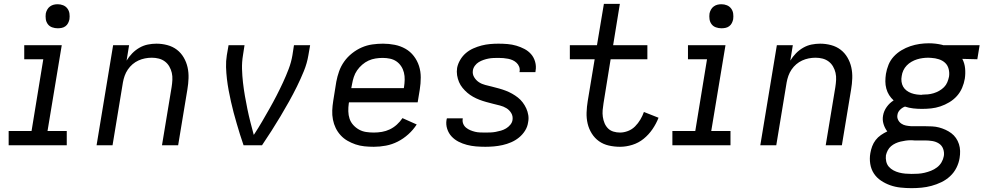

<svg xmlns="http://www.w3.org/2000/svg" viewBox="-20 -755 5140 998"><path d="M25 0V-74H144L205 -447H106V-520H301L227 -74H327V0ZM280 -608Q265 -608 251 -613Q237 -618 228.5 -629.5Q220 -641 218 -655.5Q216 -670 218 -685Q220 -695 225.5 -705Q231 -715 240 -721.5Q249 -728 259 -730.5Q269 -733 280 -733Q295 -733 308.5 -727.5Q322 -722 330.5 -710.5Q339 -699 341 -684.5Q343 -670 341 -655Q339 -645 334 -635Q329 -625 320 -618.5Q311 -612 300.5 -610Q290 -608 280 -608Z M482 0 568 -520H651L638 -440Q650 -460 667 -477.5Q684 -495 705 -507Q726 -519 748.5 -523.5Q771 -528 793 -528Q822 -528 850 -520.5Q878 -513 899.5 -496.5Q921 -480 935 -456Q949 -432 955 -405Q961 -378 960 -348.5Q959 -319 954 -290L906 0H822L872 -302Q875 -321 876 -340Q877 -359 873 -376.5Q869 -394 860 -409.5Q851 -425 837 -435.5Q823 -446 805.5 -450.5Q788 -455 769 -455Q751 -455 733.5 -451.5Q716 -448 699.5 -440.5Q683 -433 669 -421Q655 -409 644.5 -393.5Q634 -378 628 -361Q622 -344 619 -327L565 0Z M1246 0Q1236 -28 1227.5 -56Q1219 -84 1210.5 -112.5Q1202 -141 1194.5 -169.5Q1187 -198 1180.5 -227Q1174 -256 1168.5 -285.5Q1163 -315 1159.5 -345Q1156 -375 1155 -406Q1154 -437 1159 -468L1168 -520H1251L1243 -468Q1237 -432 1238 -396.5Q1239 -361 1243 -326Q1247 -291 1253 -256.5Q1259 -222 1266 -188Q1273 -154 1281.5 -120.5Q1290 -87 1299 -54L1302 -58Q1323 -90 1342.5 -123.5Q1362 -157 1381 -190.5Q1400 -224 1417.5 -258Q1435 -292 1451 -326.5Q1467 -361 1480.5 -396.5Q1494 -432 1500 -468L1508 -520H1592L1583 -468Q1576 -426 1559.5 -385.5Q1543 -345 1523.5 -305.5Q1504 -266 1482.5 -227.5Q1461 -189 1438 -150.5Q1415 -112 1391 -74.5Q1367 -37 1342 0Z M1923 8Q1898 8 1874 5.5Q1850 3 1828 -4.5Q1806 -12 1786 -23.5Q1766 -35 1750.5 -52Q1735 -69 1725 -89.5Q1715 -110 1710.5 -133.5Q1706 -157 1707 -181Q1708 -205 1712 -230L1728 -330Q1733 -357 1742.5 -384Q1752 -411 1769 -435Q1786 -459 1810 -478Q1834 -497 1860.5 -508.5Q1887 -520 1915 -524Q1943 -528 1971 -528Q2002 -528 2032 -522Q2062 -516 2087.5 -501.5Q2113 -487 2131 -463.5Q2149 -440 2158 -412Q2167 -384 2167 -352.5Q2167 -321 2162 -290L2151 -223H1794L1793 -218Q1790 -197 1790.5 -176.5Q1791 -156 1797 -138Q1803 -120 1816 -105.5Q1829 -91 1846 -81.5Q1863 -72 1882.5 -69Q1902 -66 1923 -66Q1944 -66 1965 -69.5Q1986 -73 2006 -82.5Q2026 -92 2043 -107.5Q2060 -123 2072 -141L2146 -108Q2128 -80 2102.5 -57Q2077 -34 2047.5 -19Q2018 -4 1986 2Q1954 8 1923 8ZM1806 -297H2079L2080 -302Q2083 -321 2083.5 -340.5Q2084 -360 2079.5 -378Q2075 -396 2065 -411Q2055 -426 2040.5 -436Q2026 -446 2007.5 -450Q1989 -454 1969 -454Q1951 -454 1932 -451Q1913 -448 1895.5 -440Q1878 -432 1862.5 -418.5Q1847 -405 1836 -389Q1825 -373 1819 -354.5Q1813 -336 1810 -318Z M2503 8Q2478 8 2454 6Q2430 4 2407 -2Q2384 -8 2363.5 -18.5Q2343 -29 2327.5 -45.5Q2312 -62 2304.5 -85Q2297 -108 2301 -132Q2302 -134 2302 -136Q2302 -138 2303 -140H2386Q2385 -139 2385 -138Q2385 -137 2385 -136Q2383 -123 2388 -111Q2393 -99 2403 -91Q2413 -83 2425 -78Q2437 -73 2449.5 -70Q2462 -67 2475.5 -66.5Q2489 -66 2503 -66Q2516 -66 2529.5 -66.5Q2543 -67 2556.5 -69.5Q2570 -72 2584 -76Q2598 -80 2610.5 -87.5Q2623 -95 2632.5 -106.5Q2642 -118 2644 -131Q2647 -151 2637.5 -167Q2628 -183 2612.5 -192.5Q2597 -202 2579 -206.5Q2561 -211 2543 -215.5Q2525 -220 2507 -225Q2489 -230 2472 -236.5Q2455 -243 2439 -252Q2423 -261 2409.5 -272.5Q2396 -284 2384.5 -298Q2373 -312 2366 -328.5Q2359 -345 2356 -363.5Q2353 -382 2356 -402Q2360 -423 2372 -443.5Q2384 -464 2401.5 -479Q2419 -494 2440.5 -503.5Q2462 -513 2483.5 -518.5Q2505 -524 2527 -526Q2549 -528 2571 -528Q2595 -528 2618.5 -526Q2642 -524 2664 -517.5Q2686 -511 2706 -500.5Q2726 -490 2740.5 -473.5Q2755 -457 2761.5 -434Q2768 -411 2764 -388Q2764 -386 2763.5 -384Q2763 -382 2763 -380H2680Q2680 -381 2680.5 -382Q2681 -383 2681 -384Q2683 -397 2678.5 -408.5Q2674 -420 2665 -428.5Q2656 -437 2645 -442Q2634 -447 2621.5 -449.5Q2609 -452 2596.5 -453Q2584 -454 2571 -454Q2558 -454 2545 -453.5Q2532 -453 2519 -450.5Q2506 -448 2493 -443.5Q2480 -439 2468.5 -432Q2457 -425 2448.5 -413.5Q2440 -402 2438 -389Q2435 -370 2444.5 -354Q2454 -338 2469 -328Q2484 -318 2502 -313.5Q2520 -309 2538 -304.5Q2556 -300 2574 -295Q2592 -290 2609 -283.5Q2626 -277 2642 -268Q2658 -259 2672 -248Q2686 -237 2697 -222.5Q2708 -208 2715.5 -191.5Q2723 -175 2726 -156.5Q2729 -138 2725 -119Q2722 -96 2709 -75.5Q2696 -55 2677.5 -40Q2659 -25 2637 -15.5Q2615 -6 2592.5 -1Q2570 4 2547.5 6Q2525 8 2503 8Z M3203 8Q3173 8 3144.5 1.5Q3116 -5 3093.5 -21Q3071 -37 3056 -61Q3041 -85 3034.5 -112.5Q3028 -140 3029 -170Q3030 -200 3035 -230L3071 -447H2942V-520H3083L3119 -735H3202L3167 -520H3345V-447H3154L3117 -218Q3114 -200 3112.5 -182.5Q3111 -165 3113.5 -147.5Q3116 -130 3122.5 -114.5Q3129 -99 3140.5 -87.5Q3152 -76 3168.5 -71Q3185 -66 3203 -66Q3223 -66 3244 -74Q3265 -82 3281 -98Q3297 -114 3308.5 -133.5Q3320 -153 3327 -173L3403 -143Q3391 -112 3371.5 -83.5Q3352 -55 3325.5 -33.5Q3299 -12 3266.5 -2Q3234 8 3203 8Z M3475 0V-74H3594L3655 -447H3556V-520H3751L3677 -74H3777V0ZM3730 -608Q3715 -608 3701 -613Q3687 -618 3678.5 -629.5Q3670 -641 3668 -655.5Q3666 -670 3668 -685Q3670 -695 3675.5 -705Q3681 -715 3690 -721.5Q3699 -728 3709 -730.5Q3719 -733 3730 -733Q3745 -733 3758.5 -727.5Q3772 -722 3780.5 -710.5Q3789 -699 3791 -684.5Q3793 -670 3791 -655Q3789 -645 3784 -635Q3779 -625 3770 -618.5Q3761 -612 3750.5 -610Q3740 -608 3730 -608Z M3932 0 4018 -520H4101L4088 -440Q4100 -460 4117 -477.5Q4134 -495 4155 -507Q4176 -519 4198.5 -523.5Q4221 -528 4243 -528Q4272 -528 4300 -520.5Q4328 -513 4349.5 -496.5Q4371 -480 4385 -456Q4399 -432 4405 -405Q4411 -378 4410 -348.5Q4409 -319 4404 -290L4356 0H4272L4322 -302Q4325 -321 4326 -340Q4327 -359 4323 -376.5Q4319 -394 4310 -409.5Q4301 -425 4287 -435.5Q4273 -446 4255.5 -450.5Q4238 -455 4219 -455Q4201 -455 4183.5 -451.5Q4166 -448 4149.5 -440.5Q4133 -433 4119 -421Q4105 -409 4094.5 -393.5Q4084 -378 4078 -361Q4072 -344 4069 -327L4015 0Z M4718 223Q4690 223 4661.5 220Q4633 217 4607.5 208Q4582 199 4559.5 184Q4537 169 4522.5 147Q4508 125 4503.5 97Q4499 69 4504 41Q4507 23 4513.5 5.5Q4520 -12 4531.5 -27Q4543 -42 4559 -53Q4575 -64 4592 -72Q4579 -89 4572.5 -110.5Q4566 -132 4570 -154Q4574 -178 4589 -199Q4604 -220 4625 -233Q4611 -246 4601.5 -261Q4592 -276 4587 -294.5Q4582 -313 4582 -332Q4582 -351 4585 -371Q4589 -395 4598.5 -418.5Q4608 -442 4625.5 -461Q4643 -480 4665.5 -493.5Q4688 -507 4712 -515Q4736 -523 4760 -526.5Q4784 -530 4808 -530Q4826 -530 4843 -528Q4860 -526 4877 -522L4883 -520H5072L5060 -447L4982 -449Q4994 -426 4996.5 -399.5Q4999 -373 4995 -346Q4991 -322 4981 -298.5Q4971 -275 4954 -256Q4937 -237 4914.5 -223.5Q4892 -210 4868 -202Q4844 -194 4820 -191.5Q4796 -189 4772 -189Q4749 -189 4727 -191.5Q4705 -194 4684 -201Q4670 -196 4658.5 -184.5Q4647 -173 4645 -159Q4642 -145 4648 -132.5Q4654 -120 4665 -112.5Q4676 -105 4689 -102.5Q4702 -100 4716 -99Q4718 -99 4719 -99Q4720 -99 4721 -99Q4724 -99 4727 -99Q4730 -99 4733 -99H4788Q4806 -99 4825 -98Q4844 -97 4861 -92.5Q4878 -88 4894.5 -80.5Q4911 -73 4925 -62.5Q4939 -52 4949 -37.5Q4959 -23 4964.5 -6Q4970 11 4970.5 29.5Q4971 48 4968 66Q4964 92 4951.5 117Q4939 142 4918.5 161Q4898 180 4873 192Q4848 204 4822 211Q4796 218 4770 220.5Q4744 223 4718 223Q4718 223 4718 223Q4718 223 4718 223ZM4773 -262Q4773 -262 4773 -262.5Q4773 -263 4773 -263Q4788 -263 4803 -264.5Q4818 -266 4833 -270.5Q4848 -275 4862 -283Q4876 -291 4887 -302Q4898 -313 4904 -327.5Q4910 -342 4913 -357Q4916 -377 4911 -396.5Q4906 -416 4892.5 -428.5Q4879 -441 4860 -447Q4841 -453 4822 -454L4806 -455Q4791 -455 4776 -453Q4761 -451 4746.5 -446.5Q4732 -442 4718 -434Q4704 -426 4693 -414.5Q4682 -403 4675.5 -389Q4669 -375 4667 -360Q4664 -345 4666 -330.5Q4668 -316 4674.5 -304.5Q4681 -293 4692 -284.5Q4703 -276 4716.5 -271Q4730 -266 4744.5 -264Q4759 -262 4773 -262ZM4718 149Q4735 149 4752 148Q4769 147 4786 143Q4803 139 4819.5 132.5Q4836 126 4850.5 115Q4865 104 4874 88.5Q4883 73 4886 56Q4889 37 4882.5 19Q4876 1 4860.5 -9Q4845 -19 4826 -22Q4807 -25 4788 -25H4733Q4730 -25 4726.5 -25.5Q4723 -26 4720 -26Q4720 -26 4719.5 -26Q4719 -26 4719 -26Q4717 -26 4716 -26Q4715 -26 4714 -26Q4714 -26 4714 -26Q4714 -26 4714 -26Q4700 -26 4687 -24Q4674 -22 4661 -19Q4648 -16 4635 -10Q4622 -4 4611.5 5Q4601 14 4594.5 26.5Q4588 39 4585 52Q4583 68 4586.5 84Q4590 100 4600 111.5Q4610 123 4624 130.5Q4638 138 4653.5 142Q4669 146 4685.5 147.5Q4702 149 4718 149Z"/></svg>

Font: Zed Sans Extended
Style: Italic
Weight: 400
Width: 7
Italic angle: -9°
Designer: Belleve Invis
Foundry: Belleve Invis
Version: Version 1.0.0; ttfautohint (v1.8.4)